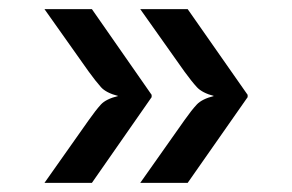

<svg xmlns="http://www.w3.org/2000/svg" viewBox="-20 -487 640 421"><path d="M77.5 -86 174.5 -223.5Q190 -245.5 201.2 -257.8Q212.5 -270 239 -276.5Q212.5 -283.5 201.5 -295.8Q190.5 -308 174.5 -330L77.5 -467H181.5L312.5 -279V-274L181.5 -86ZM287.5 -86 384.5 -223.5Q400 -245.5 411.5 -257.8Q423 -270 449 -276.5Q423 -283.5 411.8 -295.8Q400.5 -308 384.5 -330L287.5 -467H391.5L523 -279V-274L391.5 -86Z"/></svg>

Font: Spline Sans Mono
Style: Regular
Weight: 400
Monospace: yes
Designer: Eben Sorkin, Mirko Velimirovic
Foundry: Sorkin Type
Version: Version 1.004